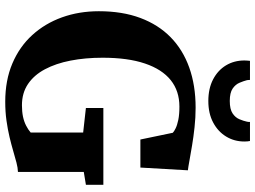

<svg xmlns="http://www.w3.org/2000/svg" viewBox="-146 -864 1022 770"><g transform="rotate(90 365.0 -479.0)"><path d="M388 11Q302 11 234.8 -17.5Q167.5 -46 120.8 -97.2Q74 -148.5 49.5 -216.8Q25 -285 25 -364.5Q25 -458.5 52 -530.8Q79 -603 129.2 -652.2Q179.5 -701.5 251 -727Q322.5 -752.5 412 -752.5Q451.5 -752.5 490.5 -748.2Q529.5 -744 563.8 -738.2Q598 -732.5 623.8 -727.8Q649.5 -723 663 -721.5L652 -531H539.5L512.5 -661Q507.5 -666 495 -672.2Q482.5 -678.5 461 -683Q439.5 -687.5 407.5 -687.5Q345 -687.5 301.5 -652.8Q258 -618 234.8 -549.5Q211.5 -481 211.5 -379.5Q211.5 -310 223 -251Q234.5 -192 257.8 -148.2Q281 -104.5 317 -80.2Q353 -56 402 -56Q427.5 -56 447.8 -60.2Q468 -64.5 484 -72.8Q500 -81 511.5 -91V-301.5L413 -312.5V-382.5H721V-312.5L669.5 -304V-40Q653 -39.5 632 -34Q611 -28.5 585.5 -21Q560 -13.5 529.5 -6.2Q499 1 463.8 6Q428.5 11 388 11ZM385 -803.5Q335 -803.5 298.5 -822.5Q262 -841.5 242.2 -874.2Q222.5 -907 222.5 -948Q222.5 -954 223 -959.8Q223.5 -965.5 224 -970.5H300.5Q300.5 -968.5 300.8 -965.2Q301 -962 301.5 -958.5Q305 -945 311.8 -928.8Q318.5 -912.5 335.2 -901Q352 -889.5 385 -889.5Q418 -889.5 434.8 -900.8Q451.5 -912 458.2 -928.2Q465 -944.5 468 -958.5Q469 -962 469 -965.2Q469 -968.5 469 -970.5H545.5Q546.5 -965.5 547 -960Q547.5 -954.5 547.5 -948Q547.5 -907.5 527.5 -874.8Q507.5 -842 471.2 -822.8Q435 -803.5 385 -803.5Z"/></g></svg>

Font: Merriweather Light 18pt ExtraBold
Style: Regular
Weight: 800
Version: Version 2.100